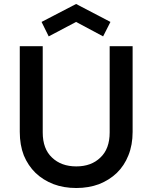

<svg xmlns="http://www.w3.org/2000/svg" viewBox="-20 -944 771 972"><path d="M366.2 7.8Q302.7 7.8 251 -11.7Q198.2 -32.2 160.2 -68.4Q122.1 -105.5 100.6 -157.2Q80.1 -210 80.1 -276.4Q80.1 -420.9 80.1 -710Q109.4 -710 196.3 -710Q196.3 -600.6 196.3 -273.4Q196.3 -190.4 243.2 -146.5Q290 -101.6 366.2 -101.6Q442.4 -101.6 488.3 -146.5Q535.2 -190.4 535.2 -273.4Q535.2 -418.9 535.2 -710Q564.5 -710 651.4 -710Q651.4 -601.6 651.4 -276.4Q651.4 -210 629.9 -157.2Q609.4 -105.5 571.3 -68.4Q533.2 -32.2 481.4 -11.7Q428.7 7.8 366.2 7.8ZM190.4 -833Q233.4 -855.5 365.2 -923.8Q408.2 -901.4 539.1 -833Q529.3 -814.5 502 -759.8Q467.8 -778.3 365.2 -833Q330.1 -814.5 226.6 -759.8Q217.8 -778.3 190.4 -833Z"/></svg>

Font: SSportsD
Style: Medium
Weight: 400
Designer: Swiss Typefaces
Version: Version 1.000